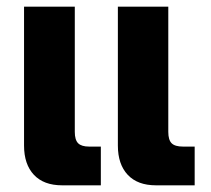

<svg xmlns="http://www.w3.org/2000/svg" viewBox="-20 -555 633 575"><path d="M52 -119V-535H204V-160Q204 -136 214 -126Q224 -116 247 -116H282V0H166Q111 0 81.5 -31.5Q52 -63 52 -119ZM333 -119V-535H484V-160Q484 -136 494 -126Q504 -116 528 -116H563V0H447Q392 0 362.5 -31.5Q333 -63 333 -119Z"/></svg>

Font: Prompt SemiBold
Style: Regular
Weight: 600
Designer: Katatrad Team
Foundry: CadsonDemak
Version: Version 1.001